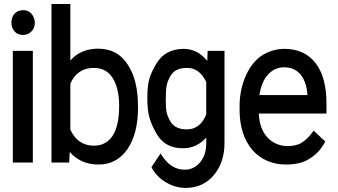

<svg xmlns="http://www.w3.org/2000/svg" viewBox="-20 -800 1663 945"><path d="M141.6 -549.8V0H43V-549.8ZM36.1 -688.5Q36.1 -713.9 49.8 -730.5Q66.4 -750 93.8 -750Q121.1 -750 135.7 -731.4Q150.4 -713.9 151.4 -688.5Q151.4 -662.1 135.7 -646.5Q121.1 -628.9 93.8 -627.9Q66.4 -627.9 51.3 -646Q36.1 -664.1 36.1 -688.5Z M659.2 -276.4V-268.6Q659.2 -143.6 608.4 -67.4Q555.7 9.8 464.8 9.8Q377.9 9.8 323.2 -51.8L320.3 0H233.4V-780.3H326.2V-502Q377 -560.5 463.9 -560.5Q559.6 -559.6 608.4 -482.4Q659.2 -407.2 659.2 -276.4ZM533.2 -129.9Q566.4 -179.7 566.4 -279.3Q566.4 -368.2 533.2 -418Q502 -465.8 441.4 -465.8Q361.3 -465.8 326.2 -388.7V-162.1Q362.3 -83 442.4 -83Q501 -83 533.2 -129.9Z M752.9 -137.7Q727.5 -180.7 716.3 -218.3Q705.1 -255.9 705.1 -319.3Q705.1 -378.9 715.8 -414.6Q726.6 -450.2 752.9 -492.2Q795.9 -558.6 882.8 -559.6Q953.1 -559.6 1000 -500L1002 -549.8H1085V-96.7Q1085 -2 1034.2 59.6Q982.4 124 894.5 125Q844.7 125 796.9 97.7Q751 70.3 727.5 26.4L725.6 22.5L770.5 -44.9L774.4 -38.1Q820.3 35.2 888.7 35.2Q935.5 35.2 965.8 -2Q995.1 -38.1 995.1 -94.7V-123Q948.2 -70.3 880.9 -70.3Q794.9 -69.3 752.9 -137.7ZM819.3 -426.8Q804.7 -401.4 800.3 -379.4Q795.9 -357.4 795.9 -308.6Q795.9 -265.6 800.3 -246.1Q804.7 -226.6 819.3 -201.2Q842.8 -163.1 899.4 -163.1Q964.8 -163.1 995.1 -236.3V-396.5Q961.9 -466.8 899.4 -465.8Q841.8 -465.8 819.3 -426.8Z M1469.7 -2Q1432.6 9.8 1389.6 9.8Q1284.2 9.8 1220.7 -63.5Q1159.2 -137.7 1159.2 -260.7V-276.4Q1159.2 -355.5 1187.5 -421.9Q1215.8 -488.3 1263.7 -523.4Q1315.4 -558.6 1378.9 -559.6Q1479.5 -559.6 1534.2 -488.3Q1587.9 -417 1586.9 -285.2V-241.2H1253.9Q1256.8 -168.9 1293.9 -126Q1335 -81.1 1396.5 -81.1Q1440.4 -81.1 1467.8 -99.6Q1497.1 -119.1 1519.5 -151.4L1523.4 -157.2L1581.1 -103.5L1578.1 -98.6Q1559.6 -63.5 1531.2 -39.1Q1505.9 -16.6 1469.7 -2ZM1459 -433.6Q1428.7 -468.8 1378.9 -468.8Q1331.1 -468.8 1297.9 -431.6Q1267.6 -398.4 1256.8 -332H1493.2Q1489.3 -396.5 1459 -433.6Z"/></svg>

Font: RobotoJAA
Style: Medium
Weight: 500
Version: Version 2.05; 2016-11-05